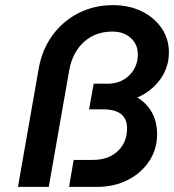

<svg xmlns="http://www.w3.org/2000/svg" viewBox="-20 -728 678 748"><path d="M418 -605Q352 -605 307.5 -565Q263 -525 250 -456L170 0H50L131 -462Q144 -535 184.5 -590.5Q225 -646 286 -677Q347 -708 420 -708Q483 -708 532 -684Q581 -660 609.5 -618.5Q638 -577 638 -524Q638 -465 604 -418.5Q570 -372 515 -348Q552 -326 572 -289.5Q592 -253 592 -205Q592 -147 561.5 -100.5Q531 -54 478 -27Q425 0 359 0H249L267 -105H342Q402 -105 438.5 -139Q475 -173 475 -228Q475 -302 382 -302H327L345 -402H400Q450 -402 483.5 -434.5Q517 -467 517 -516Q517 -555 489.5 -580Q462 -605 418 -605Z"/></svg>

Font: Overused Grotesk SemiBold
Style: Italic
Weight: 600
Italic angle: -10°
Version: Version 0.003